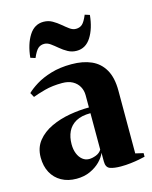

<svg xmlns="http://www.w3.org/2000/svg" viewBox="-114 -820 717 906"><g transform="rotate(-15 244.5 -367.0)"><path d="M147 11Q105 11 73.8 -6.5Q42.5 -24 25.5 -55.5Q8.5 -87 8.5 -129.5Q8.5 -177 34.8 -209.8Q61 -242.5 103.2 -262.2Q145.5 -282 194.5 -290.5Q243.5 -299 289.5 -299V-358.5Q289.5 -382 278.8 -401.2Q268 -420.5 247.5 -431.8Q227 -443 197 -443Q149 -443 111.2 -432.8Q73.5 -422.5 52 -414L40 -436Q57 -453 87.5 -472Q118 -491 161.8 -504.2Q205.5 -517.5 262 -517.5Q318 -517.5 358.8 -499.5Q399.5 -481.5 422 -442.2Q444.5 -403 444.5 -339.5V-33L483 -24V-6.5Q472.5 -4 453.8 -0.2Q435 3.5 411.8 6.2Q388.5 9 364 9Q330.5 9 311 1.8Q291.5 -5.5 291.5 -34.5V-77Q283.5 -56.5 263.5 -36.2Q243.5 -16 214 -2.5Q184.5 11 147 11ZM228 -63.5Q243.5 -63.5 261.8 -70.5Q280 -77.5 289.5 -93V-271Q245.5 -271 218.2 -255.8Q191 -240.5 178.2 -213.8Q165.5 -187 165.5 -152Q165.5 -126.5 173.5 -106.5Q181.5 -86.5 195.8 -75Q210 -63.5 228 -63.5ZM83 -597Q89.5 -662 115.8 -703.5Q142 -745 186 -745Q210 -745 229.2 -734Q248.5 -723 265 -709Q281.5 -695 296.5 -684Q311.5 -673 327 -673Q345.5 -673 357.8 -683.8Q370 -694.5 383.5 -727L407 -719.5Q400.5 -654.5 374.2 -613.2Q348 -572 304 -572Q280.5 -572 261 -582.8Q241.5 -593.5 224.8 -607.8Q208 -622 193 -632.8Q178 -643.5 163 -643.5Q145 -643.5 132.8 -632.8Q120.5 -622 106.5 -589.5Z"/></g></svg>

Font: Merriweather 144pt ExtraBold
Style: Regular
Weight: 800
Version: Version 2.100